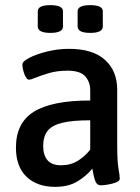

<svg xmlns="http://www.w3.org/2000/svg" viewBox="-20 -720 545 747"><path d="M195 7Q124 7 83 -32.5Q42 -72 42 -146Q42 -242 112 -285.5Q182 -329 331 -329V-369Q331 -401 311.5 -423Q292 -445 243 -445Q203 -445 172 -436Q141 -427 120.5 -418.5Q100 -410 93 -410Q86 -410 80 -420.5Q74 -431 70.5 -445.5Q67 -460 67 -469Q67 -481 94 -495Q121 -509 163 -519.5Q205 -530 248 -530Q341 -530 388.5 -487Q436 -444 436 -371V-156Q436 -92 441 -64Q446 -36 446 -25Q446 -16 432 -10.5Q418 -5 400.5 -2Q383 1 373 1Q357 1 351 -15Q345 -31 339 -64Q318 -37 282.5 -15Q247 7 195 7ZM217 -77Q255 -77 283 -94.5Q311 -112 331 -138V-252Q261 -252 221 -242Q181 -232 164.5 -210Q148 -188 148 -152Q148 -116 165 -96.5Q182 -77 217 -77ZM331 -592Q282 -592 282 -617V-676Q282 -700 331 -700Q380 -700 380 -676V-617Q380 -592 331 -592ZM176 -592Q127 -592 127 -617V-676Q127 -700 176 -700Q225 -700 225 -676V-617Q225 -592 176 -592Z"/></svg>

Font: Asap Semi Condensed Medium
Style: Regular
Weight: 500
Width: 4
Designer: Pablo Cosgaya
Foundry: Omnibus-Type
Version: Version 3.001; ttfautohint (v1.8.4.7-5d5b)